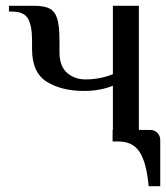

<svg xmlns="http://www.w3.org/2000/svg" viewBox="-20 -490 575 665"><path d="M535 -5V155H495Q487 71 463 35.5Q439 0 390 0H370V-40H371V-193Q326 -175 271 -175Q194 -175 142.5 -206.5Q91 -238 91 -320V-350Q91 -401 77 -425.5Q63 -450 21 -450H11V-470H96Q133 -470 151.5 -460.5Q170 -451 178 -426Q186 -401 186 -350V-310Q186 -261 212 -238Q238 -215 276 -215Q326 -215 371 -233V-470H461V-40H500Q515 -40 525 -30Q535 -20 535 -5Z"/></svg>

Font: Philosopher
Style: Regular
Weight: 400
Designer: Jovanny Lemonad
Foundry: Jovanny Lemonad
Version: Version 2.000